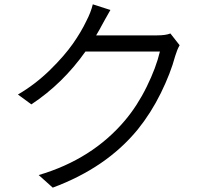

<svg xmlns="http://www.w3.org/2000/svg" viewBox="-20 -818 943 894"><path d="M773.4 -662.1C758.8 -656.2 738.3 -653.3 710.9 -653.3H427.7C440.4 -674.8 449.2 -690.4 454.1 -700.2C454.1 -700.2 459 -710 469.7 -728.5C480.5 -747.1 488.3 -761.7 494.1 -771.5L412.1 -797.9C406.2 -773.4 396.5 -748 382.8 -721.7C366.2 -686.5 344.7 -650.4 319.3 -614.3C293.9 -578.1 258.8 -537.1 212.9 -492.2C167 -447.3 117.2 -409.2 63.5 -377.9L126 -332C223.6 -396.5 307.6 -478.5 377.9 -578.1H724.6C712.9 -528.3 692.4 -473.6 663.1 -414.1C633.8 -354.5 599.6 -301.8 561.5 -256.8C460 -136.7 326.2 -51.8 160.2 -2.9L225.6 55.7C391.6 -5.9 523.4 -95.7 621.1 -214.8C662.1 -265.6 698.2 -322.3 728.5 -383.8C758.8 -445.3 781.2 -502.9 795.9 -557.6C801.8 -577.1 808.6 -593.8 816.4 -607.4Z"/></svg>

Font: Gen Shin Gothic P Normal
Style: Regular
Weight: 300
Designer: [Source Han Sans]
Ryoko NISHIZUKA  (kana & ideographs); Paul D. Hunt (Latin, Greek & Cyrillic); Wenlong ZHANG  (bopomofo
Version: Version 1.002.20150607